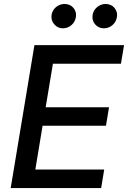

<svg xmlns="http://www.w3.org/2000/svg" viewBox="-20 -957 651 977"><path d="M155.2 -727.3H611.2L595.5 -632.8H249.3L212.4 -411.2H534.8L519.2 -317.1H196.7L159.8 -94.5H510.3L494.7 0H34.4ZM451.3 -881.4Q453.1 -893.1 459.2 -903.2Q465.2 -913.4 474.1 -920.8Q483 -928.3 494 -932.5Q505 -936.8 516.7 -936.8Q545.8 -936.8 562.5 -916.9Q570.7 -907 574 -894.9Q577.4 -882.8 574.6 -867.9Q572.4 -856.2 566.4 -846.1Q560.4 -835.9 551.5 -828.5Q542.6 -821 531.6 -816.9Q520.6 -812.9 508.5 -812.9Q481.9 -812.9 464.1 -833.1Q446.7 -853.3 451.3 -881.4ZM242.5 -881.4Q244.3 -893.1 250.2 -903.2Q256 -913.4 264.9 -920.8Q273.8 -928.3 284.8 -932.5Q295.8 -936.8 307.9 -936.8Q337 -936.8 353.7 -916.9Q361.9 -907 365.2 -894.9Q368.6 -882.8 365.8 -867.9Q363.6 -856.2 357.6 -846.1Q351.6 -835.9 342.7 -828.5Q333.8 -821 322.8 -816.9Q311.8 -812.9 299.7 -812.9Q273.4 -812.9 255.7 -833.8Q238.3 -854.4 242.5 -881.4Z"/></svg>

Font: Inter P Medium
Style: Italic
Weight: 500
Italic angle: 9.39999°
Designer: Rasmus Andersson
Foundry: rsms
Version: Version 3.018;git-588b23468